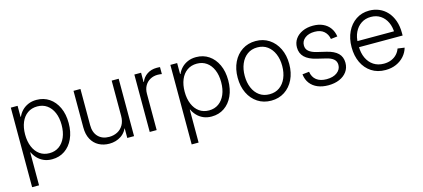

<svg xmlns="http://www.w3.org/2000/svg" viewBox="-58 -1022 3767 1710"><g transform="rotate(-15 1825.0 -167.0)"><path d="M72.3 204.1V-529.3H134.8V-428.2H138.7Q151.4 -458 175 -482.7Q198.7 -507.3 232.7 -522.2Q266.6 -537.1 310.1 -537.1Q376.5 -537.1 427 -502.9Q477.5 -468.8 506.1 -407.2Q534.7 -345.7 534.7 -263.7Q534.7 -182.1 506.3 -120.4Q478 -58.6 427.5 -24.2Q377 10.3 310.1 10.3Q267.1 10.3 233.6 -4.6Q200.2 -19.5 176.5 -44.7Q152.8 -69.8 139.2 -99.6H136.2V204.1ZM301.8 -48.3Q352.5 -48.3 390.4 -75.2Q428.2 -102.1 449 -150.6Q469.7 -199.2 469.7 -264.2Q469.7 -329.1 449 -377.4Q428.2 -425.8 390.6 -452.4Q353 -479 301.8 -479Q249.5 -479 211.7 -452.1Q173.8 -425.3 153.6 -377Q133.3 -328.6 133.3 -264.2Q133.3 -200.2 153.8 -151.4Q174.3 -102.5 211.9 -75.4Q249.5 -48.3 301.8 -48.3Z M838.9 8.3Q784.7 8.3 741.9 -14.6Q699.2 -37.6 674.8 -82.3Q650.4 -127 650.4 -191.4V-529.3H714.4V-195.8Q714.4 -127.4 751.7 -89.1Q789.1 -50.8 852.1 -50.8Q894.5 -50.8 928.7 -68.6Q962.9 -86.4 982.7 -120.8Q1002.4 -155.3 1002.4 -204.1V-529.3H1066.9V0H1004.4V-124.5H1018.1Q995.6 -55.2 947.8 -23.4Q899.9 8.3 838.9 8.3Z M1211.4 0V-529.3H1273.4V-443.4H1276.4Q1292.5 -485.4 1330.1 -510.5Q1367.7 -535.6 1418.9 -535.6Q1427.2 -535.6 1435.3 -535.2Q1443.4 -534.7 1449.2 -534.2V-469.7Q1445.3 -470.7 1434.6 -472.2Q1423.8 -473.6 1410.6 -473.6Q1372.6 -473.6 1341.8 -456.8Q1311 -439.9 1293.2 -408.9Q1275.4 -377.9 1275.4 -334.5V0Z M1543.5 204.1V-529.3H1606V-428.2H1609.9Q1622.6 -458 1646.2 -482.7Q1669.9 -507.3 1703.9 -522.2Q1737.8 -537.1 1781.2 -537.1Q1847.7 -537.1 1898.2 -502.9Q1948.7 -468.8 1977.3 -407.2Q2005.9 -345.7 2005.9 -263.7Q2005.9 -182.1 1977.5 -120.4Q1949.2 -58.6 1898.7 -24.2Q1848.1 10.3 1781.2 10.3Q1738.3 10.3 1704.8 -4.6Q1671.4 -19.5 1647.7 -44.7Q1624 -69.8 1610.4 -99.6H1607.4V204.1ZM1772.9 -48.3Q1823.7 -48.3 1861.6 -75.2Q1899.4 -102.1 1920.2 -150.6Q1940.9 -199.2 1940.9 -264.2Q1940.9 -329.1 1920.2 -377.4Q1899.4 -425.8 1861.8 -452.4Q1824.2 -479 1772.9 -479Q1720.7 -479 1682.9 -452.1Q1645 -425.3 1624.8 -377Q1604.5 -328.6 1604.5 -264.2Q1604.5 -200.2 1625 -151.4Q1645.5 -102.5 1683.1 -75.4Q1720.7 -48.3 1772.9 -48.3Z M2330.6 11.2Q2260.3 11.2 2206.5 -23.9Q2152.8 -59.1 2122.8 -120.8Q2092.8 -182.6 2092.8 -263.2Q2092.8 -343.8 2122.8 -405.8Q2152.8 -467.8 2206.5 -502.9Q2260.3 -538.1 2330.6 -538.1Q2400.9 -538.1 2454.3 -502.9Q2507.8 -467.8 2538.1 -405.8Q2568.4 -343.8 2568.4 -263.2Q2568.4 -182.6 2538.3 -120.8Q2508.3 -59.1 2454.6 -23.9Q2400.9 11.2 2330.6 11.2ZM2330.6 -47.9Q2384.8 -47.9 2423.3 -75.7Q2461.9 -103.5 2482.7 -152.3Q2503.4 -201.2 2503.4 -263.2Q2503.4 -325.2 2482.7 -374Q2461.9 -422.9 2423.3 -451.2Q2384.8 -479.5 2330.6 -479.5Q2276.9 -479.5 2238 -451.2Q2199.2 -422.9 2178.5 -374Q2157.7 -325.2 2157.7 -263.2Q2157.7 -201.2 2178.5 -152.3Q2199.2 -103.5 2237.8 -75.7Q2276.4 -47.9 2330.6 -47.9Z M2856.9 10.7Q2802.2 10.7 2759.8 -6.8Q2717.3 -24.4 2690.7 -58.8Q2664.1 -93.3 2658.2 -143.6L2720.7 -150.4Q2728.5 -99.6 2763.2 -72.8Q2797.9 -45.9 2856 -45.9Q2917 -45.9 2953.1 -73.2Q2989.3 -100.6 2989.3 -142.1Q2989.3 -175.3 2966.3 -195.3Q2943.4 -215.3 2900.4 -225.1L2813.5 -246.1Q2743.7 -262.7 2708 -297.6Q2672.4 -332.5 2672.4 -387.2Q2672.4 -431.6 2696.3 -465.6Q2720.2 -499.5 2762.5 -518.8Q2804.7 -538.1 2859.4 -538.1Q2911.6 -538.1 2950.9 -520Q2990.2 -502 3014.4 -468.8Q3038.6 -435.5 3045.4 -389.2L2984.4 -382.3Q2977.1 -426.8 2945.8 -454.3Q2914.6 -481.9 2859.4 -481.9Q2804.7 -481.9 2770.8 -455.8Q2736.8 -429.7 2736.8 -388.7Q2736.8 -355 2761 -334.5Q2785.2 -314 2831.5 -302.7L2916 -282.7Q2986.3 -266.1 3020.5 -232.4Q3054.7 -198.7 3054.7 -144.5Q3054.7 -97.7 3029.5 -62.7Q3004.4 -27.8 2959.7 -8.5Q2915 10.7 2856.9 10.7Z M3384.8 11.2Q3310.1 11.2 3255.9 -24.2Q3201.7 -59.6 3172.4 -121.3Q3143.1 -183.1 3143.1 -262.7Q3143.1 -342.8 3172.9 -404.8Q3202.6 -466.8 3255.6 -502.4Q3308.6 -538.1 3377.9 -538.1Q3426.8 -538.1 3469 -520Q3511.2 -502 3542.7 -467.3Q3574.2 -432.6 3591.8 -383.1Q3609.4 -333.5 3609.4 -270V-246.6H3180.7V-302.7H3573.7L3545.4 -283.2Q3545.4 -340.8 3524.7 -385.3Q3503.9 -429.7 3466.3 -454.8Q3428.7 -480 3377.9 -480Q3326.7 -480 3288.3 -454.3Q3250 -428.7 3228.5 -384Q3207 -339.4 3207 -282.7V-254.9Q3207 -193.4 3228.8 -146.5Q3250.5 -99.6 3290.3 -73.5Q3330.1 -47.4 3384.8 -47.4Q3423.3 -47.4 3453.9 -60.3Q3484.4 -73.2 3505.1 -95.7Q3525.9 -118.2 3535.6 -146.5L3598.6 -137.7Q3586.9 -95.2 3557.1 -61.5Q3527.3 -27.8 3483.4 -8.3Q3439.5 11.2 3384.8 11.2Z"/></g></svg>

Font: Inter 24pt Light
Style: Regular
Weight: 300
Designer: Rasmus Andersson
Foundry: rsms
Version: Version 4.001;git-66647c0bb